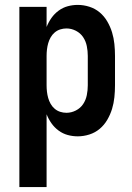

<svg xmlns="http://www.w3.org/2000/svg" viewBox="-20 -548 540 783"><path d="M59 215V-520H170V-438Q178 -458 190 -475Q202 -492 219 -504.5Q236 -517 256 -522.5Q276 -528 297 -528Q321 -528 344.5 -520.5Q368 -513 386.5 -497.5Q405 -482 417.5 -460.5Q430 -439 437 -416Q444 -393 446.5 -368.5Q449 -344 449 -320V-200Q449 -176 446.5 -151.5Q444 -127 437 -104Q430 -81 417.5 -59.5Q405 -38 386.5 -22.5Q368 -7 344.5 0.5Q321 8 297 8Q276 8 256 2.5Q236 -3 219 -15.5Q202 -28 190 -45Q178 -62 170 -82V215ZM251 -88Q271 -88 289.5 -97.5Q308 -107 319 -123.5Q330 -140 334 -160Q338 -180 338 -200V-320Q338 -340 334 -360Q330 -380 319 -396.5Q308 -413 289.5 -422.5Q271 -432 251 -432Q238 -432 225.5 -428Q213 -424 203 -415.5Q193 -407 186.5 -395.5Q180 -384 176.5 -371.5Q173 -359 171.5 -346Q170 -333 170 -320V-200Q170 -187 171.5 -174Q173 -161 176.5 -148.5Q180 -136 186.5 -124.5Q193 -113 203 -104.5Q213 -96 225.5 -92Q238 -88 251 -88Z"/></svg>

Font: Iosevka Julsh Curly
Style: Bold
Weight: 700
Designer: Belleve Invis
Foundry: Belleve Invis
Version: Version 15.0.2; ttfautohint (v1.8.4)